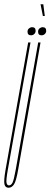

<svg xmlns="http://www.w3.org/2000/svg" viewBox="-45 -874 237 900"><path d="M-5 6Q-20 6 -24 -10Q-28 -26 -19 -78L87 -675H98L-8 -80Q-17 -30 -14.5 -17.5Q-12 -5 -3 -5Q7 -5 13.5 -17.5Q20 -30 29 -80L134 -675H145L40 -78Q31 -26 20.8 -10Q10.5 6 -5 6ZM100.5 -708.5Q84 -708.5 84 -725.5Q84 -735 90.8 -740.8Q97.5 -746.5 105.5 -746.5Q122 -746.5 122 -729.5Q122 -720.5 115.5 -714.5Q109 -708.5 100.5 -708.5ZM150 -708.5Q133.5 -708.5 133.5 -725.5Q133.5 -735 140.2 -740.8Q147 -746.5 155 -746.5Q171.5 -746.5 171.5 -729.5Q171.5 -720.5 165 -714.5Q158.5 -708.5 150 -708.5ZM156 -799 145 -854H158L165 -799Z"/></svg>

Font: Anybody UltraCondensed Thin
Style: Italic
Weight: 100
Width: 1
Italic angle: -10°
Designer: Tyler Finck
Foundry: Etcetera Type Company
Version: Version 1.010; ttfautohint (v1.8.3) -l 8 -r 50 -G 200 -x 14 